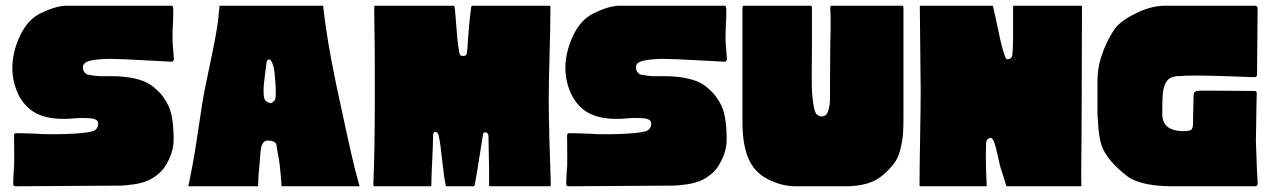

<svg xmlns="http://www.w3.org/2000/svg" viewBox="-20 -649 4431 669"><path d="M580 -629Q581 -628 582 -626Q585 -620 583 -578.5Q581 -537 581 -513Q581 -504 583.5 -475Q586 -446 586 -443Q586 -441 585 -439.5Q584 -438 583 -436.5Q582 -435 580.5 -434.5Q579 -434 577 -434Q551 -435 501.5 -438Q452 -441 414 -442.5Q376 -444 361 -444Q316 -443 292.5 -437Q269 -431 269 -415Q269 -403 275 -396.5Q281 -390 285.5 -389Q290 -388 298 -387Q318 -383 342.5 -383.5Q367 -384 393 -383Q477 -378 515 -346Q532 -331 539 -323.5Q546 -316 559.5 -294.5Q573 -273 579 -240.5Q585 -208 585 -163Q585 -114 553 -66Q543 -51 523 -36Q503 -21 479 -14Q464 -9 445 -6.5Q426 -4 414 -3Q402 -2 384 -2Q366 -2 365 -2L35 0Q26 0 26 -8Q26 -26 28 -56Q30 -64 29.5 -116Q29 -168 29 -177Q29 -186 38 -185Q48 -185 64 -184.5Q80 -184 93.5 -183.5Q107 -183 110 -183Q139 -180 206.5 -182Q274 -184 300 -191Q321 -196 322 -217Q323 -226 315.5 -231Q308 -236 293 -237Q278 -238 266.5 -238Q255 -238 237.5 -236.5Q220 -235 216 -235Q140 -232 96 -260Q56 -286 37 -336Q4 -424 49 -523Q76 -581 122 -603Q176 -629 211 -629Z M1218 -55Q1226 -24 1233 0H961Q960 -22 959 -27Q955 -84 947 -120Q946 -125 944.5 -136Q943 -147 941.5 -149.5Q940 -152 933.5 -155.5Q927 -159 915 -159Q904 -160 898 -152.5Q892 -145 890 -135Q888 -125 886 -100Q886 -97 885 -84Q884 -71 883.5 -66.5Q883 -62 882 -51Q881 -40 880.5 -33Q880 -26 880 -17Q880 -8 879 0H636Q643 -32 650.5 -72Q658 -112 662 -139Q666 -166 673.5 -214.5Q681 -263 684 -284Q691 -329 712 -427Q733 -525 740 -578Q743 -604 745 -629H1106Q1117 -520 1152 -352Q1198 -135 1218 -55ZM909 -432Q908 -422 905 -403Q901 -371 899.5 -356.5Q898 -342 898.5 -323.5Q899 -305 905.5 -298Q912 -291 924 -290Q925 -290 925 -290Q927 -290 929.5 -292.5Q932 -295 933 -296Q941 -298 941 -323.5Q941 -349 939 -367Q936 -424 923 -439Q920 -443 915 -441Q910 -439 909 -432Z M1892 -302Q1892 -287 1892.5 -250.5Q1893 -214 1894 -173Q1895 -132 1896.5 -93.5Q1898 -55 1898.5 -30Q1899 -5 1899 -5Q1899 0 1896 0H1688Q1684 0 1684 -5Q1685 -36 1683.5 -93Q1682 -150 1682 -174Q1682 -186 1672 -188Q1665 -189 1663 -181Q1658 -150 1649 -92.5Q1640 -35 1634 -4Q1633 0 1630 0H1536Q1533 0 1533 -4Q1527 -30 1521 -88Q1515 -146 1509 -175Q1506 -189 1497.5 -189.5Q1489 -190 1489 -176Q1489 -151 1486 -90.5Q1483 -30 1483 -5Q1483 0 1480 0H1285Q1281 0 1281 -5V-11Q1286 -117 1286 -319Q1286 -521 1285 -525Q1284 -579 1284 -622Q1284 -623 1284 -624Q1284 -629 1287 -629H1561Q1563 -629 1564 -625Q1566 -611 1570.5 -551.5Q1575 -492 1581 -463Q1582 -457 1587 -455Q1592 -453 1597 -454Q1598 -455 1600 -455Q1603 -456 1604 -457Q1605 -458 1606 -461.5Q1607 -465 1608 -473Q1615 -579 1622 -625Q1623 -629 1626 -629H1894Q1898 -629 1898 -624Q1898 -588 1897 -543.5Q1896 -499 1895 -463Q1894 -427 1893 -382Q1892 -337 1892 -302Z M2507 -629Q2508 -628 2509 -626Q2512 -620 2510 -578.5Q2508 -537 2508 -513Q2508 -504 2510.5 -475Q2513 -446 2513 -443Q2513 -441 2512 -439.5Q2511 -438 2510 -436.5Q2509 -435 2507.5 -434.5Q2506 -434 2504 -434Q2478 -435 2428.5 -438Q2379 -441 2341 -442.5Q2303 -444 2288 -444Q2243 -443 2219.5 -437Q2196 -431 2196 -415Q2196 -403 2202 -396.5Q2208 -390 2212.5 -389Q2217 -388 2225 -387Q2245 -383 2269.5 -383.5Q2294 -384 2320 -383Q2404 -378 2442 -346Q2459 -331 2466 -323.5Q2473 -316 2486.5 -294.5Q2500 -273 2506 -240.5Q2512 -208 2512 -163Q2512 -114 2480 -66Q2470 -51 2450 -36Q2430 -21 2406 -14Q2391 -9 2372 -6.5Q2353 -4 2341 -3Q2329 -2 2311 -2Q2293 -2 2292 -2L1962 0Q1953 0 1953 -8Q1953 -26 1955 -56Q1957 -64 1956.5 -116Q1956 -168 1956 -177Q1956 -186 1965 -185Q1975 -185 1991 -184.5Q2007 -184 2020.5 -183.5Q2034 -183 2037 -183Q2066 -180 2133.5 -182Q2201 -184 2227 -191Q2248 -196 2249 -217Q2250 -226 2242.5 -231Q2235 -236 2220 -237Q2205 -238 2193.5 -238Q2182 -238 2164.5 -236.5Q2147 -235 2143 -235Q2067 -232 2023 -260Q1983 -286 1964 -336Q1931 -424 1976 -523Q2003 -581 2049 -603Q2103 -629 2138 -629Z M3017 -15Q2976 1 2920 0H2752Q2710 0 2668 -18.5Q2626 -37 2604 -68Q2567 -119 2567 -222V-306V-622Q2567 -629 2572 -629H2804Q2809 -629 2809 -622Q2809 -567 2809 -512Q2809 -501 2809 -470Q2809 -439 2808.5 -411.5Q2808 -384 2808.5 -356.5Q2809 -329 2810 -320Q2815 -260 2826 -250Q2837 -242 2846 -243.5Q2855 -245 2860 -251Q2865 -258 2867.5 -268.5Q2870 -279 2871 -286Q2872 -293 2872 -308.5Q2872 -324 2872 -328Q2872 -343 2872.5 -429.5Q2873 -516 2874 -536Q2875 -585 2873 -622Q2873 -629 2878 -629H3122Q3128 -629 3128 -622V-242Q3128 -204 3126.5 -182.5Q3125 -161 3117.5 -129.5Q3110 -98 3094 -78Q3057 -31 3017 -15Z M3749 -286Q3749 -255 3748.5 -180Q3748 -105 3747.5 -64.5Q3747 -24 3748 -3Q3748 0 3746 0H3488Q3486 0 3486 -2Q3478 -30 3471 -50Q3466 -63 3461 -86.5Q3456 -110 3451 -130.5Q3446 -151 3440 -162Q3435 -172 3425.5 -167Q3416 -162 3416 -149Q3415 -119 3415 -102Q3415 -85 3416 -50.5Q3417 -16 3418 -3Q3418 0 3416 0H3186Q3184 0 3184 -3Q3184 -60 3186 -169.5Q3188 -279 3188 -332L3185 -627Q3185 -629 3187 -629H3438Q3439 -629 3440 -627Q3445 -608 3458.5 -542.5Q3472 -477 3482 -452Q3486 -439 3498 -444Q3507 -447 3508 -462Q3511 -492 3510 -626Q3510 -629 3512 -629H3748Q3750 -629 3750 -626Q3750 -625 3750 -624Q3750 -565 3749.5 -452Q3749 -339 3749 -286Z M4356 -159Q4356 -154 4356.5 -142.5Q4357 -131 4357.5 -117.5Q4358 -104 4358.5 -89Q4359 -74 4359.5 -59.5Q4360 -45 4361 -33.5Q4362 -22 4362 -15Q4362 -8 4362 -8Q4362 0 4353 0Q4335 0 4305 0Q4275 0 4212 0Q4149 0 4107 0Q4065 0 4066 0Q3968 0 3918 -28L3909 -34Q3837 -89 3818 -143Q3813 -158 3810 -179.5Q3807 -201 3806 -221.5Q3805 -242 3804 -247Q3804 -247 3804 -248V-366Q3804 -409 3815 -444Q3834 -506 3865 -549Q3884 -576 3937.5 -602.5Q3991 -629 4039 -629H4353Q4362 -629 4362 -620Q4361 -464 4360 -389Q4360 -380 4350 -380Q4152 -388 4105 -385Q4103 -384 4093.5 -384Q4084 -384 4079 -383.5Q4074 -383 4065.5 -380.5Q4057 -378 4052 -373.5Q4047 -369 4042 -360.5Q4037 -352 4034 -339Q4032 -328 4031 -313Q4030 -298 4030 -279.5Q4030 -261 4030 -258Q4026 -192 4105 -192Q4128 -192 4133 -199.5Q4138 -207 4137 -233Q4137 -237 4139 -319Q4140 -333 4157 -333Q4159 -333 4208 -333Q4257 -333 4299 -332.5Q4341 -332 4350 -332Q4359 -333 4359 -324Q4359 -317 4358.5 -303.5Q4358 -290 4358 -283Q4358 -256 4357 -219.5Q4356 -183 4356 -159Z"/></svg>

Font: Cubao Free 
Style: Regular
Weight: 400
Designer: Aaron Amar
Version: Version 001.001